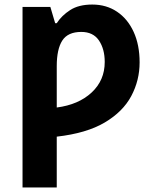

<svg xmlns="http://www.w3.org/2000/svg" viewBox="-20 -576 673 836"><path d="M381.8 -556.2Q443.4 -556.2 489.7 -524.9Q536.1 -493.7 562 -437Q587.9 -380.4 587.9 -304.2Q587.9 -226.1 551.5 -157.7Q515.1 -89.4 435.8 -42.5Q356.4 4.4 227.1 19V240.2H78.1V-545.9H199.2L220.2 -475.1H227.1Q248.5 -508.3 285.6 -532.2Q322.8 -556.2 381.8 -556.2ZM334 -437Q275.4 -437 251.2 -399.4Q227.1 -361.8 227.1 -288.1V-107.9Q321.8 -120.1 378.9 -173.1Q436 -226.1 436 -306.2Q436 -362.3 410.9 -399.7Q385.7 -437 334 -437Z"/></svg>

Font: Open Sans
Style: Bold
Weight: 700
Designer: Monotype Design Team
Foundry: Monotype Imaging Inc.
Version: Version 3.000; ttfautohint (v1.8.4)